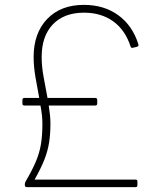

<svg xmlns="http://www.w3.org/2000/svg" viewBox="-20 -768 648 788"><path d="M90 0Q82 0 82 -8V-13Q82 -17 85 -23Q112 -69 127 -104.5Q142 -140 148 -176Q154 -212 154 -260Q154 -277 152 -296Q150 -315 146 -335H80Q72 -335 72 -343V-358Q72 -366 80 -366H141Q133 -408 125.5 -451.5Q118 -495 118 -534Q118 -632 173.5 -690Q229 -748 324 -748Q407 -748 465.5 -705.5Q524 -663 548 -586Q550 -578 542 -576L526 -572Q518 -570 516 -577Q494 -645 444.5 -680.5Q395 -716 325 -716Q243 -716 197 -668Q151 -620 151 -534Q151 -495 159 -452Q167 -409 175 -366H371Q379 -366 379 -358V-343Q379 -335 371 -335H180Q183 -316 185 -297Q187 -278 187 -260Q187 -218 181.5 -183Q176 -148 162 -112.5Q148 -77 122 -31H536Q544 -31 544 -23V-8Q544 0 536 0Z"/></svg>

Font: LINE Seed Sans Thin
Style: Regular
Weight: 250
Designer: LINE VX Design & Dalton Maag Ltd & Sandoll Inc
Foundry: Dalton Maag Ltd
Version: Version 1.003